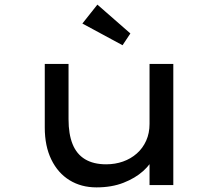

<svg xmlns="http://www.w3.org/2000/svg" viewBox="-20 -802 946 832"><path d="M398 10Q332 10 281.5 -21Q231 -52 202.5 -110.5Q174 -169 174 -249V-525H277V-285Q277 -221 294.5 -177.5Q312 -134 348.5 -112Q385 -90 440 -90Q479 -90 513 -102Q547 -114 573 -137Q599 -160 613.5 -192.5Q628 -225 628 -265V-525H731V0H628V-110L646 -122Q634 -91 600 -60.5Q566 -30 515 -10Q464 10 398 10ZM511 -606 337 -700 402 -782 545 -657Z"/></svg>

Font: Lexend Tera
Style: Regular
Weight: 400
Designer: Bonnie Shaver-Troup, Thomas Jockin
Foundry: Lexend
Version: Version 1.007